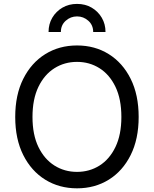

<svg xmlns="http://www.w3.org/2000/svg" viewBox="-20 -975 805 1004"><path d="M382.8 9.8Q289.6 9.8 216.6 -35.4Q143.6 -80.6 101.6 -164.3Q59.6 -248 59.6 -363.3Q59.6 -479 101.6 -562.7Q143.6 -646.5 216.6 -691.9Q289.6 -737.3 382.8 -737.3Q476.1 -737.3 548.8 -691.9Q621.6 -646.5 663.3 -562.7Q705.1 -479 705.1 -363.3Q705.1 -248 663.3 -164.3Q621.6 -80.6 548.8 -35.4Q476.1 9.8 382.8 9.8ZM382.8 -76.2Q447.8 -76.2 500.2 -109.1Q552.7 -142.1 583.7 -206.3Q614.7 -270.5 614.7 -363.3Q614.7 -457 583.7 -521.2Q552.7 -585.4 500.2 -618.4Q447.8 -651.4 382.8 -651.4Q317.4 -651.4 264.6 -618.2Q211.9 -585 180.9 -520.8Q149.9 -456.5 149.9 -363.3Q149.9 -270.5 180.9 -206.5Q211.9 -142.6 264.6 -109.4Q317.4 -76.2 382.8 -76.2ZM382.8 -954.6Q425.8 -954.6 459.2 -935.1Q492.7 -915.5 512.2 -882.3Q531.7 -849.1 531.7 -807.6H467.3Q467.3 -843.8 441.9 -866.5Q416.5 -889.2 382.8 -889.2Q349.1 -889.2 323.7 -866.5Q298.3 -843.8 298.3 -807.6H233.9Q233.9 -849.1 253.4 -882.3Q272.9 -915.5 306.6 -935.1Q340.3 -954.6 382.8 -954.6Z"/></svg>

Font: Inter Variable LoSnoCo
Style: Regular
Weight: 400
Designer: Rasmus Andersson
Foundry: rsms
Version: Version 4.000;git-a52131595; featfreeze: case,dlig,ss01,ss02